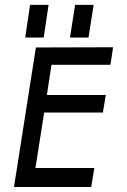

<svg xmlns="http://www.w3.org/2000/svg" viewBox="-20 -750 510 770"><path d="M100.6 -730.5 81.1 -599.6H155.3L174.8 -730.5ZM281.2 -730.5 260.7 -599.6H335L355.5 -730.5ZM358.4 -76.2 345.7 0H36.1L124 -559.6L433.6 -560.5L422.9 -490.2H186.5L168 -369.1H404.3L392.6 -298.8H157.2L122.1 -76.2Z"/></svg>

Font: Geo
Style: Oblique
Weight: 500
Italic angle: -11°
Version: Version 001.2